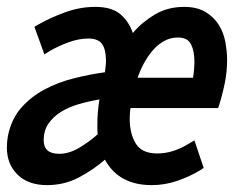

<svg xmlns="http://www.w3.org/2000/svg" viewBox="-23 -526 680 558"><path d="M377 -300H538Q540 -312 541 -324Q542 -336 542 -347Q542 -378 532 -397.5Q522 -417 494 -417Q472 -417 453.5 -406.5Q435 -396 420.5 -379Q406 -362 395 -341.5Q384 -321 377 -300ZM261 -136Q260 -144 260 -151Q260 -158 260 -166Q260 -201 266 -237Q236 -232 206.5 -223.5Q177 -215 154.5 -201Q132 -187 118 -167Q104 -147 104 -118Q104 -79 149 -79Q178 -79 208 -97Q238 -115 261 -136ZM569 -38 560 -32Q529 -13 492.5 -0.5Q456 12 418 12Q322 12 282 -62Q249 -33 206.5 -10.5Q164 12 114 12Q59 12 28 -18.5Q-3 -49 -3 -97Q-3 -115 0 -131Q10 -180 38.5 -212.5Q67 -245 106.5 -266Q146 -287 192 -298.5Q238 -310 282 -316Q283 -324 284 -333Q285 -342 285 -350Q285 -381 274 -397.5Q263 -414 234 -414Q206 -414 176 -403Q146 -392 122 -378L106 -368L77 -448L87 -454Q122 -474 165.5 -490Q209 -506 254 -506Q302 -506 327 -484.5Q352 -463 363 -430Q389 -461 426.5 -483.5Q464 -506 512 -506Q550 -506 574.5 -491Q599 -476 613 -453.5Q627 -431 632 -403.5Q637 -376 637 -352Q637 -318 630.5 -285.5Q624 -253 614 -221L611 -212H356Q355 -204 354.5 -196Q354 -188 354 -180Q354 -138 371.5 -109Q389 -80 434 -80Q458 -80 481 -87.5Q504 -95 525 -108L542 -118Z"/></svg>

Font: Codetta
Style: Bold Italic
Weight: 700
Italic angle: -11°
Designer: Ulrich Proeller
Foundry: PROSA GmbH
Version: Version 2.00;September 29, 2018;FontCreator 11.5.0.2427 64-b